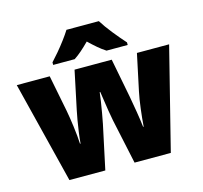

<svg xmlns="http://www.w3.org/2000/svg" viewBox="-109 -887 1064 1008"><g transform="rotate(-15 423.0 -383.0)"><path d="M449 -243Q444 -268 439 -299Q434 -330 430 -358.5Q426 -387 423 -405H420Q418 -386 413.5 -356.5Q409 -327 403.5 -295.5Q398 -264 393 -239L342 0H147L9 -553H188L227 -355Q234 -318 241 -265Q248 -212 250 -170H253Q255 -196 259.5 -229.5Q264 -263 269.5 -294Q275 -325 279 -344L323 -553H525L566 -341Q573 -303 581 -254.5Q589 -206 593 -170H596Q599 -212 605.5 -265Q612 -318 620 -355L662 -553H837L698 0H501ZM512 -766Q533 -732 565.5 -691.5Q598 -651 626 -620V-606H511Q489 -620 468 -638Q447 -656 423 -679Q399 -655 379 -637.5Q359 -620 338 -606H221V-620Q238 -638 260 -664Q282 -690 302.5 -717.5Q323 -745 336 -766Z"/></g></svg>

Font: Noto Sans Tamil SemiCondensed Black
Style: Regular
Weight: 900
Width: 4
Designer: Jelle Bosma - Monotype Design Team
Foundry: Monotype Imaging Inc.
Version: Version 2.004; ttfautohint (v1.8.4.7-5d5b)